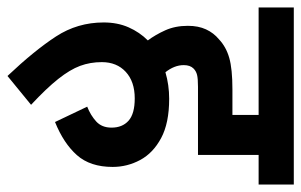

<svg xmlns="http://www.w3.org/2000/svg" viewBox="-166 -496 805 513"><g transform="rotate(90 236.5 -239.5)"><path d="M265 -70Q288 -79 304.5 -94Q321 -109 321 -135Q321 -164 302.5 -180.5Q284 -197 243 -197Q198 -197 172 -173Q146 -149 146 -109Q146 -78 156 -51Q166 -24 191 7.5Q216 39 260 80L183 143Q115 71 77.5 13.5Q40 -44 40 -114Q40 -151 53 -180.5Q66 -210 88 -232Q73 -252 61 -278.5Q49 -305 49 -339Q49 -367 58.5 -387.5Q68 -408 85 -422Q105 -441 134.5 -449.5Q164 -458 219 -458H287V-528H0V-622H473V-528H394V-366H212Q190 -366 180 -363.5Q170 -361 163 -354Q154 -345 154 -328Q154 -303 173 -279Q207 -289 244 -289Q309 -289 349 -267.5Q389 -246 407.5 -211.5Q426 -177 426 -138Q426 -78 394.5 -42.5Q363 -7 306 16Z"/></g></svg>

Font: Noto Sans Condensed SemiBold
Style: Regular
Weight: 600
Width: 3
Designer: Monotype Design Team
Foundry: Monotype Imaging Inc.
Version: Version 2.013; ttfautohint (v1.8.4.7-5d5b)